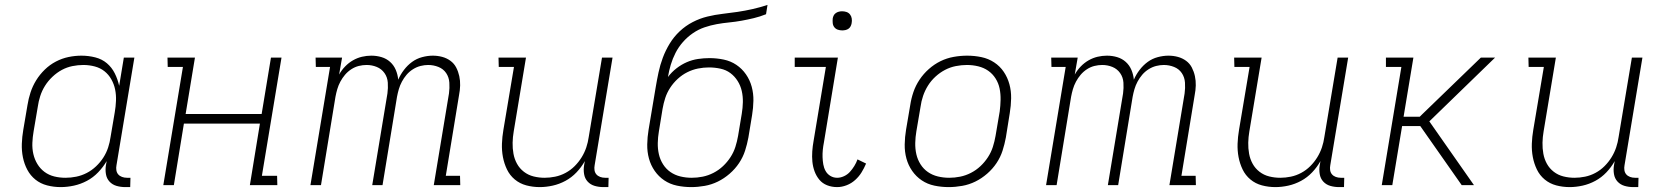

<svg xmlns="http://www.w3.org/2000/svg" viewBox="-20 -755 6790 783"><path d="M227 8Q199 8 172 1Q145 -6 124.5 -22.5Q104 -39 91.5 -62.5Q79 -86 73.5 -113Q68 -140 69 -168.5Q70 -197 75 -226L92 -326Q96 -352 104.5 -378Q113 -404 127.5 -427.5Q142 -451 162.5 -471Q183 -491 208 -504Q233 -517 259.5 -522.5Q286 -528 312 -528Q341 -528 368.5 -521Q396 -514 416 -497Q436 -480 448 -456Q460 -432 466 -405L485 -520H528L455 -81Q453 -71 454.5 -61Q456 -51 462 -44Q468 -37 477.5 -33.5Q487 -30 498 -30H512L511 8H491Q472 8 455 3Q438 -2 426.5 -14.5Q415 -27 412 -45Q409 -63 412 -81L415 -98Q401 -74 380.5 -52.5Q360 -31 334.5 -17.5Q309 -4 281.5 2Q254 8 227 8ZM247 -30Q269 -30 291 -34.5Q313 -39 333.5 -49.5Q354 -60 371.5 -76.5Q389 -93 401.5 -112.5Q414 -132 421 -153.5Q428 -175 431 -197L448 -297Q452 -320 453 -344Q454 -368 449.5 -390Q445 -412 434 -431.5Q423 -451 406 -464.5Q389 -478 366.5 -484Q344 -490 320 -490Q298 -490 275.5 -485.5Q253 -481 232.5 -470Q212 -459 194 -442Q176 -425 163.5 -405Q151 -385 144 -363Q137 -341 134 -319L117 -219Q113 -196 112 -172.5Q111 -149 116 -127Q121 -105 132.5 -86Q144 -67 161.5 -54Q179 -41 201 -35.5Q223 -30 247 -30Z M646 0 726 -482H664L663 -520H775L737 -290H1047L1085 -520H1128L1048 -38H1110L1111 0H999L1040 -251H730L689 0Z M1246 0 1326 -482H1268L1267 -520H1375L1363 -451Q1373 -469 1387.5 -484Q1402 -499 1419.5 -509Q1437 -519 1456 -523.5Q1475 -528 1494 -528Q1516 -528 1536 -522Q1556 -516 1571 -502.5Q1586 -489 1594 -470Q1602 -451 1604 -430Q1613 -451 1627.5 -470Q1642 -489 1660.5 -502.5Q1679 -516 1701.5 -522Q1724 -528 1745 -528Q1765 -528 1783.5 -523Q1802 -518 1817 -507Q1832 -496 1840.5 -479.5Q1849 -463 1853 -444.5Q1857 -426 1856.5 -406.5Q1856 -387 1852 -367L1798 -38H1856L1857 0H1749L1811 -374Q1814 -396 1812.5 -418Q1811 -440 1799.5 -457Q1788 -474 1768 -482Q1748 -490 1726 -490Q1711 -490 1695 -486Q1679 -482 1664 -472.5Q1649 -463 1638 -450Q1627 -437 1619 -422Q1611 -407 1606.5 -391.5Q1602 -376 1599 -360L1540 0H1498L1560 -374Q1563 -396 1561.5 -418Q1560 -440 1548 -457Q1536 -474 1516.5 -482Q1497 -490 1475 -490Q1459 -490 1443 -486Q1427 -482 1412.5 -472.5Q1398 -463 1387 -450Q1376 -437 1368 -422Q1360 -407 1355.5 -391.5Q1351 -376 1348 -360L1289 0Z M2181 8Q2153 8 2126.5 1Q2100 -6 2079.5 -23Q2059 -40 2047.5 -64Q2036 -88 2031 -114.5Q2026 -141 2027 -169Q2028 -197 2033 -226L2076 -482H2014L2013 -520H2125L2075 -219Q2071 -196 2070.5 -173Q2070 -150 2074 -128Q2078 -106 2088.5 -87Q2099 -68 2116.5 -54.5Q2134 -41 2156 -35.5Q2178 -30 2201 -30Q2222 -30 2244 -34.5Q2266 -39 2286.5 -50Q2307 -61 2323.5 -77.5Q2340 -94 2352 -113.5Q2364 -133 2371 -154Q2378 -175 2381 -197L2435 -520H2478L2405 -81Q2403 -71 2404.5 -61Q2406 -51 2412 -44Q2418 -37 2427.5 -33.5Q2437 -30 2448 -30H2462L2461 8H2441Q2422 8 2405 3Q2388 -2 2376.5 -14.5Q2365 -27 2362 -45Q2359 -63 2362 -81L2365 -98Q2351 -73 2331 -52Q2311 -31 2286 -17.5Q2261 -4 2234 2Q2207 8 2181 8Z M2799 8Q2769 8 2740.5 2Q2712 -4 2689 -19.5Q2666 -35 2650 -58Q2634 -81 2626.5 -108.5Q2619 -136 2619.5 -166Q2620 -196 2625 -226L2654 -399Q2659 -429 2665.5 -459.5Q2672 -490 2683 -519.5Q2694 -549 2711 -577Q2728 -605 2752 -627.5Q2776 -650 2805 -665Q2834 -680 2865 -687.5Q2896 -695 2926.5 -698.5Q2957 -702 2987.5 -706.5Q3018 -711 3049 -718Q3080 -725 3110 -735L3104 -697Q3079 -687 3054 -681Q3029 -675 3004 -670.5Q2979 -666 2953.5 -663.5Q2928 -661 2903 -656.5Q2878 -652 2853 -643.5Q2828 -635 2805.5 -619.5Q2783 -604 2765 -583.5Q2747 -563 2735 -539.5Q2723 -516 2715.5 -491Q2708 -466 2704 -441Q2719 -461 2739 -476.5Q2759 -492 2781 -501.5Q2803 -511 2826.5 -514.5Q2850 -518 2873 -518Q2903 -518 2931.5 -512Q2960 -506 2983 -490.5Q3006 -475 3022 -452Q3038 -429 3045.5 -401.5Q3053 -374 3052.5 -344.5Q3052 -315 3047 -285L3032 -194Q3027 -167 3018.5 -140.5Q3010 -114 2994 -90Q2978 -66 2955.5 -46.5Q2933 -27 2907.5 -14.5Q2882 -2 2854 3Q2826 8 2799 8ZM2801 -30Q2823 -30 2845.5 -34.5Q2868 -39 2889.5 -50Q2911 -61 2928.5 -77.5Q2946 -94 2959 -114Q2972 -134 2979 -156Q2986 -178 2990 -201L3005 -291Q3009 -315 3009.5 -338.5Q3010 -362 3005 -384Q3000 -406 2988 -425Q2976 -444 2958.5 -457Q2941 -470 2918 -475Q2895 -480 2871 -480Q2849 -480 2826.5 -475.5Q2804 -471 2783 -460.5Q2762 -450 2744 -433.5Q2726 -417 2713 -397Q2700 -377 2693 -355.5Q2686 -334 2682 -311L2667 -219Q2663 -196 2662.5 -172Q2662 -148 2667 -126Q2672 -104 2684 -85Q2696 -66 2714 -53.5Q2732 -41 2754.5 -35.5Q2777 -30 2801 -30Z M3394 8Q3372 8 3353 0.5Q3334 -7 3321.5 -22Q3309 -37 3302 -56Q3295 -75 3293 -95.5Q3291 -116 3292.5 -137.5Q3294 -159 3298 -181L3348 -482H3221V-520H3397L3340 -174Q3337 -159 3335.5 -144Q3334 -129 3334.5 -114Q3335 -99 3337.5 -84.5Q3340 -70 3347 -57.5Q3354 -45 3366.5 -37.5Q3379 -30 3394 -30Q3408 -30 3422 -36.5Q3436 -43 3446 -54Q3456 -65 3464 -78Q3472 -91 3477 -105L3512 -88Q3504 -69 3493.5 -52Q3483 -35 3467.5 -21Q3452 -7 3432.5 0.5Q3413 8 3394 8ZM3415 -631Q3405 -631 3396.5 -634Q3388 -637 3382.5 -644Q3377 -651 3376 -660.5Q3375 -670 3376 -680Q3377 -686 3380 -692Q3383 -698 3389 -702Q3395 -706 3401.5 -707.5Q3408 -709 3414 -709Q3424 -709 3432.5 -706Q3441 -703 3446.5 -696Q3452 -689 3453.5 -679.5Q3455 -670 3453 -660Q3452 -654 3449 -648Q3446 -642 3440.5 -638Q3435 -634 3428 -632.5Q3421 -631 3415 -631Z M3849 8Q3819 8 3790.5 2Q3762 -4 3739 -19.5Q3716 -35 3700 -58Q3684 -81 3676.5 -108.5Q3669 -136 3669.5 -166Q3670 -196 3675 -226L3692 -326Q3696 -353 3705 -379.5Q3714 -406 3730 -430Q3746 -454 3768 -473.5Q3790 -493 3815.5 -505.5Q3841 -518 3869 -523Q3897 -528 3924 -528Q3954 -528 3982.5 -522Q4011 -516 4034.5 -500.5Q4058 -485 4073.5 -462Q4089 -439 4096.5 -411.5Q4104 -384 4103.5 -354Q4103 -324 4098 -294L4082 -194Q4077 -167 4068.5 -140.5Q4060 -114 4044 -90Q4028 -66 4005.5 -46.5Q3983 -27 3957.5 -14.5Q3932 -2 3904 3Q3876 8 3849 8ZM3851 -30Q3873 -30 3895.5 -34.5Q3918 -39 3939.5 -50Q3961 -61 3978.5 -77.5Q3996 -94 4009 -114Q4022 -134 4029 -156Q4036 -178 4040 -201L4057 -301Q4060 -324 4060.5 -348Q4061 -372 4056.5 -394Q4052 -416 4040 -435Q4028 -454 4010 -466.5Q3992 -479 3969.5 -484.5Q3947 -490 3923 -490Q3901 -490 3878 -485.5Q3855 -481 3834 -470Q3813 -459 3795 -442.5Q3777 -426 3764.5 -406Q3752 -386 3744.5 -364Q3737 -342 3734 -319L3717 -219Q3713 -196 3712.5 -172Q3712 -148 3717 -126Q3722 -104 3734 -85Q3746 -66 3764 -53.5Q3782 -41 3804.5 -35.5Q3827 -30 3851 -30Z M4246 0 4326 -482H4268L4267 -520H4375L4363 -451Q4373 -469 4387.5 -484Q4402 -499 4419.5 -509Q4437 -519 4456 -523.5Q4475 -528 4494 -528Q4516 -528 4536 -522Q4556 -516 4571 -502.5Q4586 -489 4594 -470Q4602 -451 4604 -430Q4613 -451 4627.5 -470Q4642 -489 4660.5 -502.5Q4679 -516 4701.5 -522Q4724 -528 4745 -528Q4765 -528 4783.5 -523Q4802 -518 4817 -507Q4832 -496 4840.5 -479.5Q4849 -463 4853 -444.5Q4857 -426 4856.5 -406.5Q4856 -387 4852 -367L4798 -38H4856L4857 0H4749L4811 -374Q4814 -396 4812.5 -418Q4811 -440 4799.5 -457Q4788 -474 4768 -482Q4748 -490 4726 -490Q4711 -490 4695 -486Q4679 -482 4664 -472.5Q4649 -463 4638 -450Q4627 -437 4619 -422Q4611 -407 4606.5 -391.5Q4602 -376 4599 -360L4540 0H4498L4560 -374Q4563 -396 4561.5 -418Q4560 -440 4548 -457Q4536 -474 4516.5 -482Q4497 -490 4475 -490Q4459 -490 4443 -486Q4427 -482 4412.5 -472.5Q4398 -463 4387 -450Q4376 -437 4368 -422Q4360 -407 4355.5 -391.5Q4351 -376 4348 -360L4289 0Z M5181 8Q5153 8 5126.5 1Q5100 -6 5079.5 -23Q5059 -40 5047.5 -64Q5036 -88 5031 -114.5Q5026 -141 5027 -169Q5028 -197 5033 -226L5076 -482H5014L5013 -520H5125L5075 -219Q5071 -196 5070.5 -173Q5070 -150 5074 -128Q5078 -106 5088.5 -87Q5099 -68 5116.5 -54.5Q5134 -41 5156 -35.5Q5178 -30 5201 -30Q5222 -30 5244 -34.5Q5266 -39 5286.5 -50Q5307 -61 5323.5 -77.5Q5340 -94 5352 -113.5Q5364 -133 5371 -154Q5378 -175 5381 -197L5435 -520H5478L5405 -81Q5403 -71 5404.5 -61Q5406 -51 5412 -44Q5418 -37 5427.5 -33.5Q5437 -30 5448 -30H5462L5461 8H5441Q5422 8 5405 3Q5388 -2 5376.5 -14.5Q5365 -27 5362 -45Q5359 -63 5362 -81L5365 -98Q5351 -73 5331 -52Q5311 -31 5286 -17.5Q5261 -4 5234 2Q5207 8 5181 8Z M5615 0 5695 -482H5632V-520H5744L5704 -279H5770L5779 -288L6019 -520H6077L5809 -260L5991 0H5941L5772 -241H5698L5658 0Z M6381 8Q6353 8 6326.5 1Q6300 -6 6279.5 -23Q6259 -40 6247.5 -64Q6236 -88 6231 -114.5Q6226 -141 6227 -169Q6228 -197 6233 -226L6276 -482H6214L6213 -520H6325L6275 -219Q6271 -196 6270.5 -173Q6270 -150 6274 -128Q6278 -106 6288.5 -87Q6299 -68 6316.5 -54.5Q6334 -41 6356 -35.5Q6378 -30 6401 -30Q6422 -30 6444 -34.5Q6466 -39 6486.5 -50Q6507 -61 6523.5 -77.5Q6540 -94 6552 -113.5Q6564 -133 6571 -154Q6578 -175 6581 -197L6635 -520H6678L6605 -81Q6603 -71 6604.5 -61Q6606 -51 6612 -44Q6618 -37 6627.5 -33.5Q6637 -30 6648 -30H6662L6661 8H6641Q6622 8 6605 3Q6588 -2 6576.5 -14.5Q6565 -27 6562 -45Q6559 -63 6562 -81L6565 -98Q6551 -73 6531 -52Q6511 -31 6486 -17.5Q6461 -4 6434 2Q6407 8 6381 8Z"/></svg>

Font: Iosevka Etoile Extralight
Style: Italic
Weight: 200
Italic angle: -9°
Designer: Belleve Invis
Foundry: Belleve Invis
Version: Version 22.1.2; ttfautohint (v1.8.4)